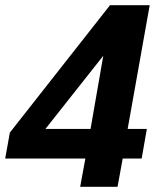

<svg xmlns="http://www.w3.org/2000/svg" viewBox="-25 -720 610 740"><path d="M304 -109H-5L13 -209L399 -700H552L467 -223H541L521 -109H448L428 0H284ZM324 -223 373 -505 150 -223Z"/></svg>

Font: Sarabun
Style: Bold Italic
Weight: 700
Italic angle: -10°
Designer: Suppakit Chalermlarp | Katatrad Co.,Ltd.
Foundry: Cadson Demak Co.,Ltd.
Version: Version 1.000; ttfautohint (v1.6)